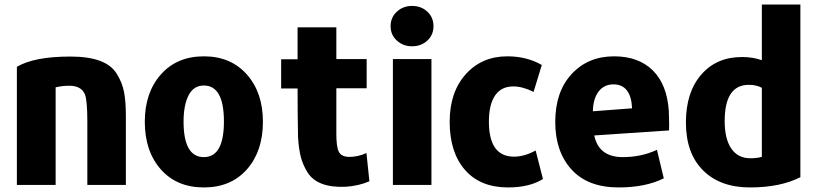

<svg xmlns="http://www.w3.org/2000/svg" viewBox="-20 -800 3594 842"><path d="M532 11H363V-266Q363 -361 352 -387Q336 -424 284 -424Q252 -424 224 -417V11H54V-507Q130 -552 289 -552Q367 -552 417.5 -533.5Q468 -515 492 -476.5Q516 -438 524 -396.5Q532 -355 532 -291Z M1133 -266Q1133 -137 1063 -57.5Q993 22 874 22Q755 22 685 -57.5Q615 -137 615 -266Q615 -394 685.5 -473.5Q756 -553 874 -553Q992 -553 1062.5 -473.5Q1133 -394 1133 -266ZM962 -267Q962 -425 874 -425Q829 -425 807 -382Q785 -339 785 -267Q785 -111 874 -111Q962 -111 962 -267Z M1600 -5Q1554 15 1497 19Q1434 22 1392 6Q1350 -10 1329 -43.5Q1308 -77 1299 -112.5Q1290 -148 1287 -199Q1285 -303 1285 -412H1213V-540H1285V-680H1455V-541H1588V-413H1455V-213Q1455 -158 1465 -136Q1475 -114 1507 -112Q1549 -111 1587 -129Q1589 -108 1593.5 -67Q1598 -26 1600 -5Z M1881 -685Q1881 -647 1854 -622Q1827 -597 1787 -597Q1748 -597 1720.5 -622Q1693 -647 1693 -685Q1693 -724 1720.5 -749Q1748 -774 1787 -774Q1827 -774 1854 -749Q1881 -724 1881 -685ZM1872 11H1703V-541H1872Z M2361 -15Q2302 22 2208 22Q2086 22 2019 -55Q1952 -132 1952 -266Q1952 -396 2022.5 -474.5Q2093 -553 2205 -553Q2290 -553 2356 -515L2320 -397Q2272 -421 2231 -421Q2178 -421 2151 -381Q2124 -341 2124 -267Q2124 -113 2234 -113Q2280 -113 2329 -140Z M2914 -228 2586 -206Q2606 -111 2711 -111Q2793 -111 2861 -143L2891 -18Q2811 22 2693 22Q2558 22 2486.5 -56.5Q2415 -135 2415 -265Q2415 -398 2487 -475.5Q2559 -553 2673 -553Q2780 -553 2842.5 -491.5Q2905 -430 2913 -314Q2913 -308 2914 -278.5Q2915 -249 2914 -228ZM2752 -325Q2747 -430 2670 -430Q2629 -430 2605 -398.5Q2581 -367 2580 -312Z M3490 -23Q3402 22 3269 22Q3138 22 3063 -53Q2988 -128 2988 -263Q2988 -395 3055 -472.5Q3122 -550 3234 -550Q3281 -550 3321 -536V-780H3490ZM3321 -112V-415Q3297 -428 3264 -428Q3158 -428 3158 -269Q3158 -191 3187 -148.5Q3216 -106 3270 -106Q3299 -106 3321 -112Z"/></svg>

Font: Repo
Style: ExtraBold
Weight: 800
Designer: Stefan Peev
Foundry: Context Ltd
Version: Version 001.000